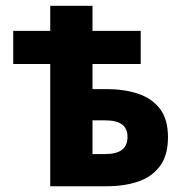

<svg xmlns="http://www.w3.org/2000/svg" viewBox="-20 -648 640 668"><path d="M154.8 0V-425.3H26V-540.6H154.8V-627.9H301.8V-540.6H469.6V-425.3H301.8V-338H351.8Q411.9 -338 460.1 -322Q508.4 -306 536.4 -269.7Q564.4 -233.3 564.4 -170.8Q564.4 -107.5 536.4 -69.9Q508.4 -32.2 460.1 -16.1Q411.9 0 351.8 0ZM301.8 -112H345.1Q385.3 -112 404.5 -126.8Q423.6 -141.5 423.6 -171.7Q423.6 -201 404.5 -215.1Q385.3 -229.3 345.1 -229.3H301.8Z"/></svg>

Font: Source Sans 3 VF
Style: Regular
Weight: 200
Designer: Paul D. Hunt
Foundry: Adobe
Version: Version 3.046;hotconv 1.0.118;makeotfexe 2.5.65603